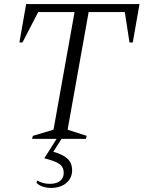

<svg xmlns="http://www.w3.org/2000/svg" viewBox="-20 -680 703 940"><path d="M137 0 141 -15 242 -45 345 -621H167L90 -472H75L108 -660H663L630 -472H614L591 -621H414L311 -45L404 -15L401 0H281L241 63Q288 76 310.5 97Q333 118 333 154Q333 192 304.5 216Q276 240 230 240Q208 240 189 233.5Q170 227 159 215L161 205H164Q191 220 224 220Q256 220 274 206Q292 192 292 166Q292 138 271 123Q250 108 197 95L257 0Z"/></svg>

Font: Spectral SC Light
Style: Italic
Weight: 300
Italic angle: -10°
Designer: Jean-Baptiste Levee
Foundry: Production Type
Version: Version 2.001